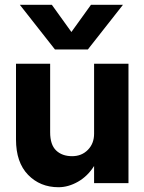

<svg xmlns="http://www.w3.org/2000/svg" viewBox="-20 -767 605 804"><path d="M348 -560H210L63 -747H197L279 -633L361 -747H495ZM190 -213Q190 -161 215 -137Q240 -113 282 -113Q322 -113 348 -139.5Q374 -166 374 -207V-500H518V0H374V-72Q347 -29 306.5 -6Q266 17 225 17Q148 17 97.5 -35Q47 -87 47 -183V-500H190Z"/></svg>

Font: Overused Grotesk
Style: Bold
Weight: 700
Version: Version 0.003